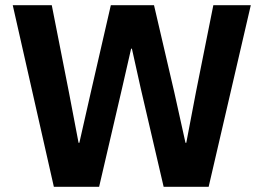

<svg xmlns="http://www.w3.org/2000/svg" viewBox="-20 -718 1013 738"><path d="M361 0H187L29 -698H179L245 -363L282 -169H285L329 -363L406 -698H572L650 -363L693 -169H696L733 -363L800 -698H944L782 0H609L521 -378L487 -531H484L449 -378Z"/></svg>

Font: IBM Plex Sans Var
Style: Regular
Weight: 400
Designer: Mike Abbink, Paul van der Laan, Pieter van Rosmalen
Foundry: Bold Monday
Version: Version 3.000